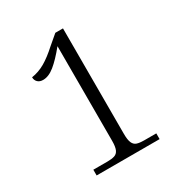

<svg xmlns="http://www.w3.org/2000/svg" viewBox="-169 -837 898 956"><g transform="rotate(-30 279.5 -359.0)"><path d="M110 0V-33H193Q216 -33 232 -38Q248 -43 255.5 -60Q263 -77 263 -111V-655Q219 -601 184.5 -573Q150 -545 118 -545Q98 -545 87 -556Q76 -567 76 -584Q116 -590 152.5 -611Q189 -632 234 -673L287 -718H331V-111Q331 -77 338.5 -60Q346 -43 361.5 -38Q377 -33 401 -33H472V0Z"/></g></svg>

Font: Noto Serif Khmer Light
Style: Regular
Weight: 300
Version: Version 2.003